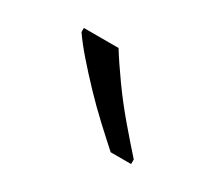

<svg xmlns="http://www.w3.org/2000/svg" viewBox="-50 -849 364 326"><g transform="rotate(30 132.5 -686.0)"><path d="M108 -766Q121 -745 141 -717Q161 -689 184 -662Q207 -635 225 -615V-606H185Q167 -622 146 -641.5Q125 -661 105 -682Q85 -703 68 -722.5Q51 -742 40 -758V-766Z"/></g></svg>

Font: Noto Sans Thai Light
Style: Regular
Weight: 300
Designer: Monotype Design Team
Foundry: Monotype Imaging Inc.
Version: Version 2.001